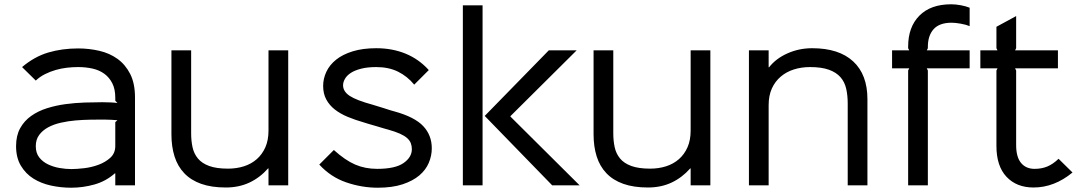

<svg xmlns="http://www.w3.org/2000/svg" viewBox="-20 -865 5035 896"><path d="M610 -410V0H518V-56H516Q474 -19 420.5 -4Q367 11 312 11Q264 11 218 1Q172 -9 136 -31.5Q100 -54 77.5 -91.5Q55 -129 55 -183Q55 -232 74 -266.5Q93 -301 125.5 -324Q158 -347 199.5 -360Q241 -373 285.5 -379Q330 -385 375 -386.5Q420 -388 458 -388Q475 -388 497 -387Q519 -386 528 -384L518 -395V-409Q518 -449 504 -476.5Q490 -504 466.5 -521Q443 -538 411.5 -545Q380 -552 345 -552Q319 -552 292.5 -549Q266 -546 240 -538.5Q214 -531 190 -519Q166 -507 147 -489L83 -552Q141 -601 205.5 -620Q270 -639 345 -639Q395 -639 443 -628Q491 -617 528 -590.5Q565 -564 587.5 -520Q610 -476 610 -410ZM528 -304Q519 -305 499 -306Q479 -307 464 -307Q436 -307 402 -306.5Q368 -306 333 -303Q298 -300 264.5 -292.5Q231 -285 205 -271Q179 -257 163 -235.5Q147 -214 147 -183Q147 -151 163 -130.5Q179 -110 204 -98Q229 -86 258 -81Q287 -76 313 -76Q337 -76 372 -80Q407 -84 439.5 -96Q472 -108 495 -129Q518 -150 518 -184V-295Z M1325 0H1233V-79H1231Q1193 -36 1144 -13Q1095 10 1034 10Q967 10 919 -7Q871 -24 840 -56.5Q809 -89 794.5 -135Q780 -181 780 -238V-630H872V-243Q872 -208 878.5 -178Q885 -148 903.5 -125.5Q922 -103 956 -90.5Q990 -78 1044 -78Q1084 -78 1118.5 -89Q1153 -100 1178.5 -122.5Q1204 -145 1218.5 -178Q1233 -211 1233 -256V-630H1325Z M1995 -173Q1995 -138 1981 -105Q1967 -72 1937 -46.5Q1907 -21 1859 -5Q1811 11 1743 11Q1668 11 1595.5 -14Q1523 -39 1470 -97L1538 -165Q1591 -117 1637.5 -97Q1684 -77 1740 -77Q1824 -77 1863 -104Q1902 -131 1902 -169Q1902 -184 1897 -197Q1892 -210 1879.5 -221Q1867 -232 1845.5 -241.5Q1824 -251 1792 -260Q1787 -261 1770.5 -266Q1754 -271 1735.5 -276.5Q1717 -282 1701 -286.5Q1685 -291 1680 -293Q1638 -305 1603 -319.5Q1568 -334 1542.5 -354Q1517 -374 1502.5 -401Q1488 -428 1488 -464Q1488 -498 1503 -530Q1518 -562 1548.5 -586.5Q1579 -611 1626 -625.5Q1673 -640 1736 -640Q1811 -640 1873 -614.5Q1935 -589 1981 -538L1913 -470Q1881 -509 1837.5 -530.5Q1794 -552 1736 -552Q1695 -552 1665.5 -544.5Q1636 -537 1617.5 -525Q1599 -513 1590 -497.5Q1581 -482 1581 -467Q1581 -438 1612 -417.5Q1643 -397 1720 -376Q1725 -374 1739.5 -370Q1754 -366 1770.5 -360.5Q1787 -355 1801.5 -350.5Q1816 -346 1821 -345Q1915 -319 1955 -276.5Q1995 -234 1995 -173Z M2685 0H2557L2242 -324L2541 -630H2671L2362 -323V-321ZM2232 0H2140V-840H2232Z M3295 0H3203V-79H3201Q3163 -36 3114 -13Q3065 10 3004 10Q2937 10 2889 -7Q2841 -24 2810 -56.5Q2779 -89 2764.5 -135Q2750 -181 2750 -238V-630H2842V-243Q2842 -208 2848.5 -178Q2855 -148 2873.5 -125.5Q2892 -103 2926 -90.5Q2960 -78 3014 -78Q3054 -78 3088.5 -89Q3123 -100 3148.5 -122.5Q3174 -145 3188.5 -178Q3203 -211 3203 -256V-630H3295Z M4028 -402V0H3936V-382Q3936 -419 3929 -450.5Q3922 -482 3902.5 -504.5Q3883 -527 3848.5 -539.5Q3814 -552 3760 -552Q3720 -552 3685 -541Q3650 -530 3623.5 -507.5Q3597 -485 3582 -452Q3567 -419 3567 -374V0H3475V-630H3567V-551H3569Q3601 -592 3655 -616Q3709 -640 3770 -640Q3895 -640 3961.5 -578.5Q4028 -517 4028 -402Z M4505 -546H4305L4310 -536V0H4218V-536L4223 -546H4143V-630H4223L4218 -640V-648Q4218 -739 4270.5 -792Q4323 -845 4419 -845Q4440 -845 4464 -840.5Q4488 -836 4505 -829V-743Q4489 -750 4463.5 -754.5Q4438 -759 4421 -759Q4364 -759 4337 -729Q4310 -699 4310 -646V-640L4305 -630H4505Z M4985 -60Q4900 10 4803 10Q4724 10 4677 -40Q4630 -90 4630 -184V-536L4635 -546H4555V-630H4635L4630 -640V-740L4722 -790V-640L4717 -630H4917V-546H4717L4722 -536V-188Q4722 -132 4745 -104.5Q4768 -77 4808 -77Q4841 -77 4867.5 -88Q4894 -99 4920 -124Z"/></svg>

Font: TypoPRO Sinkin Sans
Style: 400 Regular
Weight: 400
Designer: Keith Bates
Foundry: K-Type
Version: Sinkin Sans (version 1.0)  by Keith Bates   •   © 2014   www